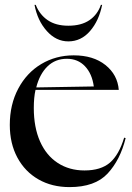

<svg xmlns="http://www.w3.org/2000/svg" viewBox="-20 -749 537 784"><path d="M20 -239Q20 -322 54.5 -387Q89 -452 148.5 -487.5Q208 -523 281 -523Q361 -523 410.5 -483.5Q460 -444 465 -382H125Q118 -351 118 -308Q118 -229 143.5 -171.5Q169 -114 216 -83.5Q263 -53 325 -53Q392 -53 429 -85Q466 -117 487 -187L493 -185Q471 -96 419.5 -40.5Q368 15 264 15Q192 15 137 -16.5Q82 -48 51 -105.5Q20 -163 20 -239ZM363 -396Q356 -448 327 -478.5Q298 -509 253 -509Q206 -509 174 -478Q142 -447 128 -392ZM121 -729H126Q142 -689 175 -666.5Q208 -644 259 -644Q312 -644 345 -666.5Q378 -689 392 -729H397Q384 -664 347.5 -622Q311 -580 259 -580Q209 -580 171 -622.5Q133 -665 121 -729Z"/></svg>

Font: Nyght Serif
Style: Regular
Weight: 400
Designer: Maksym Kobuzan
Version: Version 0.410